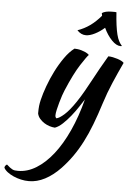

<svg xmlns="http://www.w3.org/2000/svg" viewBox="-161 -769 808 1179"><g transform="rotate(5 242.5 -179.5)"><path d="M473 -155Q450 -82 427 -22Q404 38 378 88.5Q352 139 322 181.5Q292 224 256 262Q210 310 161 335.5Q112 361 63 361Q38 361 13.5 355.5Q-11 350 -32.5 340.5Q-54 331 -70.5 318.5Q-87 306 -94 292Q-94 280 -80 271Q-68 282 -60 288Q-52 294 -44.5 298Q-37 302 -28.5 303Q-20 304 -9 304Q48 304 102.5 270.5Q157 237 205.5 175.5Q254 114 294 26.5Q334 -61 362 -169Q349 -149 330 -120Q311 -91 288 -62.5Q265 -34 240.5 -11Q216 12 193 20Q177 19 159.5 13.5Q142 8 126.5 -2Q111 -12 99 -26Q87 -40 83 -58Q83 -87 85 -104.5Q87 -122 92 -143Q101 -181 118.5 -229Q136 -277 159.5 -323.5Q183 -370 211.5 -410.5Q240 -451 271 -474Q279 -474 291 -472.5Q303 -471 316 -467Q329 -463 341 -457.5Q353 -452 362 -443Q351 -433 314 -376Q277 -319 232 -212Q227 -201 220 -180Q213 -159 206.5 -136Q200 -113 195 -91Q190 -69 190 -56Q190 -48 192.5 -44Q195 -40 197 -38Q215 -41 245 -67.5Q275 -94 313 -150Q337 -186 357 -221.5Q377 -257 396.5 -293Q416 -329 437 -367Q458 -405 482 -445Q495 -445 510 -442Q525 -439 539 -434.5Q553 -430 563.5 -424.5Q574 -419 579 -413Q548 -347 521 -284Q494 -221 473 -155ZM508 -719Q511 -674 515.5 -640.5Q520 -607 526 -583Q532 -559 540.5 -543Q549 -527 560 -515Q558 -514 551 -514Q525 -514 496.5 -543.5Q468 -573 447 -618Q419 -593 388 -577.5Q357 -562 333 -562Q303 -562 279 -588Q320 -602 355 -627Q390 -652 422 -690L419 -706Q439 -720 480 -720Q492 -720 497.5 -720Q503 -720 508 -719Z"/></g></svg>

Font: Sweet Mavka Script
Style: Regular
Weight: 500
Designer: Pablo Impallari/Anastassiya Vishnevskaya
Foundry: Pablo Impallari/ Anastassiya Vishnevskaya
Version: Version 2.0/www.impallari.com/   behance.net/sweetcherry